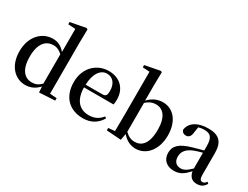

<svg xmlns="http://www.w3.org/2000/svg" viewBox="-72 -1391 2570 1986"><g transform="rotate(30 1213.0 -398.5)"><path d="M432 11 619 0V-29L537 -35V-649L540 -804L525 -813L341 -778V-751L428 -746V-470C385 -521 337 -543 282 -543C150 -543 43 -434 43 -258C43 -91 139 16 268 16C330 16 384 -10 427 -58ZM425 -91C390 -55 356 -41 314 -41C228 -41 163 -106 163 -262C163 -427 234 -488 320 -488C357 -488 390 -474 425 -441Z M957 16C1052 16 1123 -28 1166 -103L1149 -117C1111 -69 1063 -42 992 -42C887 -42 811 -110 808 -267H1161C1165 -284 1167 -303 1167 -328C1167 -449 1089 -543 949 -543C811 -543 689 -439 689 -264C689 -81 800 16 957 16ZM809 -300C814 -440 873 -510 945 -510C1016 -510 1060 -455 1060 -369C1060 -320 1049 -300 1010 -300Z M1584 16C1717 16 1809 -104 1809 -268C1809 -441 1718 -543 1595 -543C1534 -543 1475 -519 1424 -465V-647L1427 -804L1413 -813L1231 -778V-751L1314 -746V-232C1314 -177 1313 -93 1312 -36L1235 -29V0L1409 12L1423 -65C1470 -9 1526 16 1584 16ZM1426 -438C1472 -479 1508 -488 1544 -488C1628 -488 1689 -421 1689 -269C1689 -95 1620 -41 1542 -41C1500 -41 1464 -56 1426 -93Z M2315 15C2364 15 2397 -4 2420 -46L2404 -61C2386 -38 2375 -31 2359 -31C2334 -31 2321 -47 2321 -100V-356C2321 -488 2264 -543 2138 -543C2009 -543 1930 -490 1915 -404C1921 -376 1941 -362 1969 -362C1998 -362 2022 -380 2027 -428L2038 -500C2061 -507 2082 -510 2103 -510C2181 -510 2212 -480 2212 -372V-324C2171 -313 2128 -302 2092 -291C1948 -250 1900 -199 1900 -117C1900 -33 1959 16 2041 16C2116 16 2158 -16 2214 -77C2225 -19 2257 15 2315 15ZM2212 -109C2157 -55 2125 -41 2092 -41C2041 -41 2006 -71 2006 -133C2006 -194 2041 -238 2118 -268C2143 -278 2177 -288 2212 -297Z"/></g></svg>

Font: Noto Serif CJK KR SemiBold
Style: Regular
Weight: 600
Designer: Ryoko NISHIZUKA 西塚涼子 (kana & ideographs); Frank Grießhammer (Latin, Greek & Cyrillic); Wenlong ZHANG 张文龙 (bopomofo); San
Foundry: Adobe
Version: Version 2.001;hotconv 1.1.0;makeotfexe 2.6.0